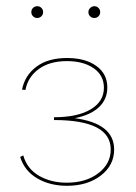

<svg xmlns="http://www.w3.org/2000/svg" viewBox="-20 -596 437 619"><path d="M81 -557Q81 -565 86.5 -570.5Q92 -576 100 -576Q108 -576 113.5 -570.5Q119 -565 119 -557Q119 -549 113.5 -543.5Q108 -538 100 -538Q92 -538 86.5 -543.5Q81 -549 81 -557ZM265 -557Q265 -565 271 -570.5Q277 -576 284 -576Q292 -576 297.5 -570.5Q303 -565 303 -557Q303 -549 297.5 -543.5Q292 -538 284 -538Q276 -538 270.5 -543.5Q265 -549 265 -557ZM348 -114Q348 -63 305 -30Q262 3 196 3Q141 3 100 -21Q59 -45 45 -90L55 -95Q67 -52 105.5 -29.5Q144 -7 195 -7Q257 -7 297 -37.5Q337 -68 337 -114Q337 -209 154 -209V-218Q230 -218 272.5 -243.5Q315 -269 315 -313Q315 -353 282 -376Q249 -399 196 -399Q140 -399 105 -373.5Q70 -348 62 -306L51 -307Q60 -353 97.5 -381Q135 -409 196 -409Q255 -409 290.5 -383.5Q326 -358 326 -314Q326 -276 299 -250.5Q272 -225 221 -215Q348 -198 348 -114Z"/></svg>

Font: Ysabeau Infant Hairline
Style: Regular
Weight: 100
Designer: Christian Thalmann (Catharsis Fonts)
Version: Version 0.003